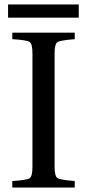

<svg xmlns="http://www.w3.org/2000/svg" viewBox="-20 -838 389 858"><path d="M16 -759V-818H332V-759ZM35 0V-29Q101 -33 113 -42Q125 -51 125 -93V-599Q125 -641 113 -650Q101 -659 35 -663V-692H314V-663Q249 -658 236.5 -649.5Q224 -641 224 -599V-93Q224 -51 236.5 -42.5Q249 -34 314 -29V0Z"/></svg>

Font: Linguistics Pro
Style: Regular
Weight: 400
Designer: Stefan Peev, Context Ltd
Foundry: Stefan Peev, Context Ltd
Version: Version 001.000